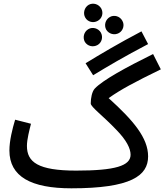

<svg xmlns="http://www.w3.org/2000/svg" viewBox="-20 -1000 892 1041"><path d="M510 -887C534 -900 542 -930 529 -954C515 -978 485 -987 461 -974C437 -960 429 -928 442 -905C455 -881 486 -873 510 -887ZM625 -821C648 -834 657 -865 643 -888C630 -912 599 -921 576 -908C551 -894 543 -863 556 -839C570 -816 600 -807 625 -821ZM509 -756C532 -769 540 -799 527 -823C514 -846 483 -856 459 -842C435 -828 427 -797 440 -773C454 -750 484 -742 509 -756ZM485 -592C562 -639 653 -693 783 -761L747 -830C618 -762 524 -706 444 -657ZM367 21C690 21 783 -47 783 -152C783 -252 704 -346 569 -468C632 -513 710 -555 852 -624L810 -707C662 -634 538 -566 494 -520C479 -504 472 -469 472 -439C472 -420 540 -371 610 -297C667 -239 688 -194 688 -161C688 -101 605 -75 393 -75C186 -75 126 -121 126 -209C126 -245 140 -297 148 -329L62 -351C47 -301 31 -237 31 -184C31 -42 149 21 367 21Z"/></svg>

Font: Noto Sans Arabic SemCond Med
Style: Regular
Weight: 500
Width: 4
Designer: Monotype Design Team, Nadine Chahine, Nizar Qandah and Khaled Hosny
Foundry: Monotype Imaging Inc.
Version: Version 2.012